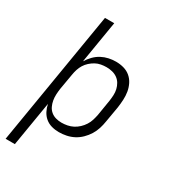

<svg xmlns="http://www.w3.org/2000/svg" viewBox="-222 -849 1044 1169"><g transform="rotate(30 300.0 -265.0)"><path d="M8 205 164 -735H229L180 -439Q194 -462 213.5 -482Q233 -502 256.5 -514.5Q280 -527 305.5 -532.5Q331 -538 356 -538Q385 -538 411.5 -530.5Q438 -523 458 -506Q478 -489 490 -465Q502 -441 506.5 -414Q511 -387 509.5 -358.5Q508 -330 504 -302L485 -192Q481 -166 473 -140.5Q465 -115 450.5 -91.5Q436 -68 415.5 -48Q395 -28 371 -15.5Q347 -3 320.5 2.5Q294 8 268 8Q241 8 216 1Q191 -6 172 -22Q153 -38 141.5 -60.5Q130 -83 125 -108L73 205ZM253 -50Q273 -50 293.5 -54Q314 -58 332.5 -67.5Q351 -77 367 -92Q383 -107 394.5 -125Q406 -143 412 -162.5Q418 -182 422 -202L440 -312Q443 -332 444 -353Q445 -374 440.5 -393.5Q436 -413 426 -430Q416 -447 400 -458.5Q384 -470 364 -475Q344 -480 323 -480Q323 -480 323 -480Q323 -480 323 -480Q304 -480 284.5 -476.5Q265 -473 247.5 -463.5Q230 -454 214.5 -440Q199 -426 188.5 -409Q178 -392 172 -373Q166 -354 163 -335L144 -225Q141 -204 140 -183Q139 -162 142.5 -142Q146 -122 154.5 -104Q163 -86 178 -73.5Q193 -61 212.5 -55.5Q232 -50 253 -50Z"/></g></svg>

Font: Iosevka Slab LtExObl
Style: Regular
Weight: 300
Width: 7
Italic angle: -9°
Monospace: yes
Designer: Belleve Invis
Foundry: Belleve Invis
Version: Version 11.1.0; ttfautohint (v1.8.3)